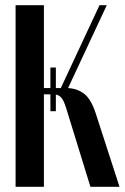

<svg xmlns="http://www.w3.org/2000/svg" viewBox="-20 -719 480 739"><path d="M328 0 234 -305Q225 -333 216 -343Q207 -353 195 -355V-291H174V-356H149V0H40V-699H149V-380H174V-459H195V-380H214L363 -699H391L242 -380Q278 -378 304 -358Q330 -338 348 -284L440 0Z"/></svg>

Font: Moniqa Extra Bold Narrow Heading
Style: Regular
Weight: 800
Width: 4
Designer: Rajesh Rajput
Foundry: Rajesh Rajput
Version: Version 1.000;December 15, 2022;FontCreator 14.0.0.2794 32-b